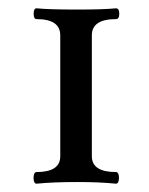

<svg xmlns="http://www.w3.org/2000/svg" viewBox="-20 -438 358 462"><path d="M68 4Q63 4 61.5 -3Q60 -10 61.5 -17Q63 -24 68 -24Q125 -24 125 -62V-353Q125 -392 68 -392Q61 -392 61 -405Q61 -418 68 -418Q98 -415 167 -415Q229 -415 259 -418Q267 -418 267 -405Q267 -392 259 -392Q201 -392 201 -353V-62Q201 -24 259 -24Q264 -24 265.5 -17Q267 -10 265.5 -3Q264 4 259 4Q239 2 216 1Q193 0 167 0Q137 0 112.5 1Q88 2 68 4Z"/></svg>

Font: Junicode
Style: Regular
Weight: 400
Designer: Peter S. Baker
Version: Version 2.100; ttfautohint (v1.8.4)